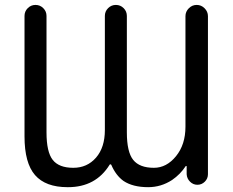

<svg xmlns="http://www.w3.org/2000/svg" viewBox="-20 -775 951 784"><path d="M434.6 -101.6Q433.6 -103.5 431.2 -104Q428.7 -104.5 427.7 -102.5Q371.1 -10.7 257.8 -10.7Q256.8 -10.7 255.9 -10.7Q166 -10.7 123 -60.1Q80.1 -109.4 80.1 -217.8V-710Q80.1 -728.5 93.3 -741.7Q106.4 -754.9 125 -754.9Q143.6 -754.9 156.7 -741.7Q169.9 -728.5 169.9 -710V-234.4Q169.9 -154.3 195.3 -122.1Q220.7 -89.8 279.3 -89.8Q335.9 -89.8 372.1 -131.3Q408.2 -172.9 408.2 -244.1V-710Q408.2 -728.5 421.4 -741.7Q434.6 -754.9 453.1 -754.9Q471.7 -754.9 484.9 -741.7Q498 -728.5 498 -710V-234.4Q498 -154.3 523.9 -122.1Q549.8 -89.8 608.4 -89.8Q660.2 -89.8 698.7 -137.2Q737.3 -184.6 737.3 -257.8V-709Q737.3 -727.5 751 -741.2Q764.6 -754.9 783.2 -754.9Q801.8 -754.9 815.4 -741.2Q829.1 -727.5 829.1 -709V-63.5Q829.1 -45.9 816.4 -33.2Q803.7 -20.5 786.1 -20.5Q768.6 -20.5 755.9 -33.2Q743.2 -45.9 742.2 -63.5V-95.7Q742.2 -96.7 740.7 -97.2Q739.3 -97.7 738.3 -96.7Q716.8 -63.5 682.6 -40Q637.7 -10.7 585 -10.7Q522.5 -10.7 484.4 -36.1Q453.1 -58.6 434.6 -101.6Z"/></svg>

Font: Gen Jyuu Gothic P Regular
Style: Regular
Weight: 400
Designer: [Source Han Sans]
Ryoko NISHIZUKA  (kana & ideographs); Paul D. Hunt (Latin, Greek & Cyrillic); Wenlong ZHANG  (bopomofo
Version: Version 1.002.20150607